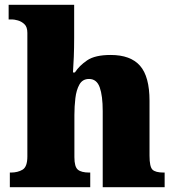

<svg xmlns="http://www.w3.org/2000/svg" viewBox="-20 -780 731 800"><path d="M21 0V-61H25Q54 -61 74 -73Q94 -85 94 -128V-643Q94 -668 81.5 -679.5Q69 -691 54 -695Q39 -699 31 -699H16V-760H289V-622Q289 -581 287.5 -542.5Q286 -504 284 -478H292Q310 -506 343 -528.5Q376 -551 441 -551Q524 -551 563.5 -506Q603 -461 603 -360V-131Q603 -85 615.5 -73Q628 -61 662 -61H666V0H408V-317Q408 -381 395.5 -416Q383 -451 351 -451Q324 -451 311 -428Q298 -405 294 -370.5Q290 -336 290 -301V-125Q290 -85 304.5 -73Q319 -61 352 -61H356V0Z"/></svg>

Font: Noto Serif Black
Style: Regular
Weight: 900
Designer: Monotype Design Team
Foundry: Monotype Imaging Inc.
Version: Version 2.014; ttfautohint (v1.8.4.7-5d5b)